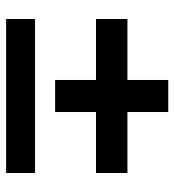

<svg xmlns="http://www.w3.org/2000/svg" viewBox="8 -564 556 611"><g transform="rotate(90 285.5 -258.0)"><path d="M40 0V-92H530V0ZM234 -156V-516H336V-156ZM40 -286V-386H530V-286Z"/></g></svg>

Font: DM Sans 9pt
Style: Semibold
Weight: 600
Designer: Colophon Foundry, Jonny Pinhorn
Foundry: Colophon Foundry
Version: Version 4.004;gftools[0.9.30]